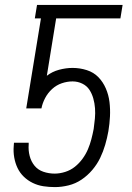

<svg xmlns="http://www.w3.org/2000/svg" viewBox="-20 -755 540 783"><path d="M204 8Q180 8 157 4.5Q134 1 113.5 -9Q93 -19 77 -34.5Q61 -50 51.5 -70Q42 -90 38 -113Q34 -136 36 -159L37 -173H97V-166Q95 -142 101 -119Q107 -96 121 -79Q135 -62 157 -54.5Q179 -47 203 -47Q224 -47 246 -54Q268 -61 285.5 -75Q303 -89 316.5 -107.5Q330 -126 338.5 -146Q347 -166 352.5 -187Q358 -208 362 -229Q365 -250 367 -271.5Q369 -293 367.5 -313.5Q366 -334 360.5 -353.5Q355 -373 344.5 -389Q334 -405 315.5 -414Q297 -423 276 -423Q254 -423 232 -415.5Q210 -408 192.5 -392Q175 -376 164 -355Q153 -334 149 -313H87L147 -680H122L131 -735H480L471 -680H209L171 -446Q193 -463 221 -470.5Q249 -478 276 -478Q306 -478 334 -469Q362 -460 381 -440.5Q400 -421 411.5 -394.5Q423 -368 426.5 -339Q430 -310 428.5 -280Q427 -250 422 -220Q417 -192 409 -164.5Q401 -137 388.5 -111Q376 -85 356.5 -62Q337 -39 312.5 -22.5Q288 -6 259.5 1Q231 8 204 8Z"/></svg>

Font: Iosevka Curly Light
Style: Italic
Weight: 300
Italic angle: -9°
Monospace: yes
Designer: Belleve Invis
Foundry: Belleve Invis
Version: Version 22.1.2; ttfautohint (v1.8.4)